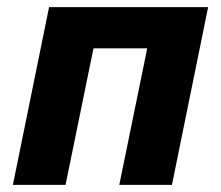

<svg xmlns="http://www.w3.org/2000/svg" viewBox="-20 -516 617 536"><path d="M16 0 117 -496H561L460 0H313L391 -381H241L163 0Z"/></svg>

Font: mr_Source Sans Pro
Style: Bold Italic
Weight: 700
Italic angle: -11°
Designer: Paul D. Hunt
Foundry: Adobe Systems Incorporated
Version: Version 1.036;July 10, 2024;FontCreator 11.5.0.2430 64-bit